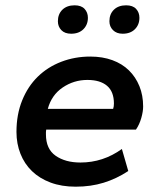

<svg xmlns="http://www.w3.org/2000/svg" viewBox="-20 -693 600 723"><path d="M265 10Q212 10 170.5 -5.5Q129 -21 100.5 -48.5Q72 -76 57 -114Q42 -152 42 -196Q42 -262 63.5 -315Q85 -368 122.5 -404.5Q160 -441 211 -460.5Q262 -480 320 -480Q366 -480 403 -466.5Q440 -453 465.5 -428Q491 -403 505 -368.5Q519 -334 519 -292Q519 -273 512 -248.5Q505 -224 492 -205H154Q153 -200 153 -196Q153 -192 153 -187Q153 -132 189.5 -106.5Q226 -81 283 -81Q368 -81 439 -132L463 -49Q419 -20 370.5 -5Q322 10 265 10ZM309 -392Q258 -392 216 -363.5Q174 -335 160 -283H406Q409 -292 409 -303Q409 -348 383 -370Q357 -392 309 -392ZM248 -566Q224 -566 211 -579.5Q198 -593 198 -613Q198 -640 215 -656.5Q232 -673 261 -673Q286 -673 298.5 -659.5Q311 -646 311 -626Q311 -600 294 -583Q277 -566 248 -566ZM442 -566Q419 -566 405.5 -579.5Q392 -593 392 -613Q392 -640 409 -656.5Q426 -673 455 -673Q480 -673 492.5 -659.5Q505 -646 505 -626Q505 -600 488 -583Q471 -566 442 -566Z"/></svg>

Font: Celebes SemiBold
Style: Italic
Weight: 600
Italic angle: -10°
Designer: Anugrah Pasau
Foundry: Lafontype
Version: Version 1.000; ttfautohint (v1.8.4)